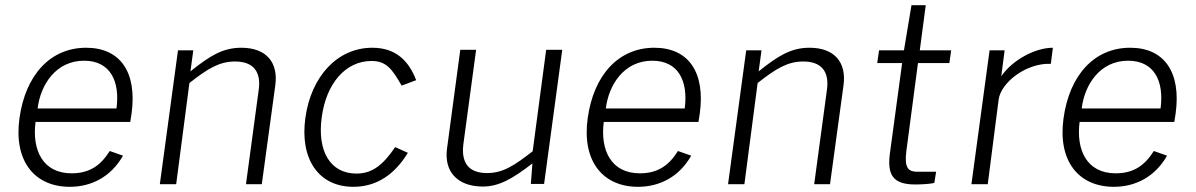

<svg xmlns="http://www.w3.org/2000/svg" viewBox="-20 -710 4610 740"><path d="M117 -240H482L487 -272C509 -431 444 -526 312 -526C174 -526 78 -421 55 -254C32 -87 115 10 249 10C333 10 408 -29 454 -110L403 -128C369 -74 327 -42 256 -42C144 -42 103 -133 117 -240ZM125 -292C136 -383 195 -476 304 -476C405 -476 443 -397 429 -292Z M596 0H659L710 -390C780 -445 825 -473 886 -473C958 -473 987 -432 977 -363L928 0H989L1041 -381C1053 -468 1008 -526 910 -526C839 -526 789 -495 714 -435L725 -516H666Z M1415 -526C1280 -526 1179 -415 1157 -256C1135 -98 1207 10 1342 10C1433 10 1502 -39 1552 -121L1503 -143C1458 -77 1417 -41 1354 -41C1253 -41 1202 -127 1220 -258C1237 -387 1311 -475 1412 -475C1468 -475 1491 -445 1528 -380L1584 -401C1556 -474 1507 -526 1415 -526Z M1837 9C1904 10 1956 -22 2032 -80L2026 -1H2077L2147 -518H2085L2033 -127C1962 -72 1919 -43 1857 -43C1784 -43 1757 -85 1766 -155L1815 -518H1754L1703 -138C1691 -51 1740 7 1837 9Z M2307 -240H2672L2677 -272C2699 -431 2634 -526 2502 -526C2364 -526 2268 -421 2245 -254C2222 -87 2305 10 2439 10C2523 10 2598 -29 2644 -110L2593 -128C2559 -74 2517 -42 2446 -42C2334 -42 2293 -133 2307 -240ZM2315 -292C2326 -383 2385 -476 2494 -476C2595 -476 2633 -397 2619 -292Z M2786 0H2849L2900 -390C2970 -445 3015 -473 3076 -473C3148 -473 3177 -432 3167 -363L3118 0H3179L3231 -381C3243 -468 3198 -526 3100 -526C3029 -526 2979 -495 2904 -435L2915 -516H2856Z M3639 -467 3646 -516H3525L3548 -690H3493L3464 -516H3368L3361 -467H3457L3410 -120C3399 -37 3420 1 3508 1C3529 1 3568 -1 3581 -5L3588 -48H3516C3482 -48 3465 -61 3473 -126L3518 -467Z M3724 0H3787L3829 -327C3839 -394 3937 -468 4030 -464L4038 -526C3970 -526 3882 -479 3839 -416L3852 -516H3794Z M4141 -240H4506L4511 -272C4533 -431 4468 -526 4336 -526C4198 -526 4102 -421 4079 -254C4056 -87 4139 10 4273 10C4357 10 4432 -29 4478 -110L4427 -128C4393 -74 4351 -42 4280 -42C4168 -42 4127 -133 4141 -240ZM4149 -292C4160 -383 4219 -476 4328 -476C4429 -476 4467 -397 4453 -292Z"/></svg>

Font: United Sans ExtraLight
Style: Italic
Weight: 200
Italic angle: -8°
Designer: Pablo Impallari, Rodrigo Fuenzalida (Modified by Dan O. Williams)
Version: Version 1.000;PS 001.000;hotconv 1.0.88;makeotf.lib2.5.64775